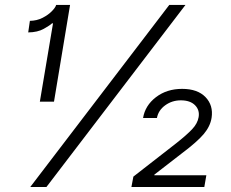

<svg xmlns="http://www.w3.org/2000/svg" viewBox="-20 -747 924 767"><path d="M100.9 0 656.2 -727.3H720.9L165.5 0ZM259.9 -727.3 195.7 -340.9H139.2L191.8 -653.8H187.9Q180 -646 155 -631.9Q130 -617.9 92.7 -617.5L99.4 -663.7Q127.1 -664.1 150 -675.8Q172.9 -687.5 187.5 -702.6Q202.1 -717.7 204.2 -727.3ZM505 0 512.8 -41.5 683.9 -174.7Q726.2 -208.1 747.7 -231Q769.2 -253.9 773.4 -278.8Q778.4 -307.2 759.1 -326.7Q739.7 -346.2 702.4 -346.2Q667.3 -346.2 639.9 -326.3Q612.6 -306.5 606.9 -275.6H551.5Q559.7 -325.6 603 -358.8Q646.3 -392 707.7 -392Q769.2 -392 801 -359Q832.7 -326 825.3 -276.6Q820 -242.5 793.9 -211.5Q767.8 -180.4 704.9 -133.2L596.6 -49.4V-46.9H804.3L796.2 0Z"/></svg>

Font: Inter UI Light
Style: Italic
Weight: 300
Italic angle: 9.39999°
Designer: Rasmus Andersson
Foundry: rsms
Version: 3.2;8d6f07862